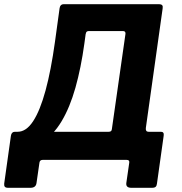

<svg xmlns="http://www.w3.org/2000/svg" viewBox="-33 -762 865 915"><path d="M6 133Q-6 133 -10 128Q-14 123 -13 113L19 -115Q22 -134 38 -134H485Q499 -134 500 -146L565 -601Q566 -614 553 -614H390Q377 -614 376 -601L251 -723Q254 -742 270 -742H723Q736 -742 740 -737Q744 -732 742 -721L662 -152Q660 -134 675 -134H734Q750 -134 747 -115L715 113Q714 123 709 128Q704 133 691 133H593Q566 133 569 110L583 13Q585 0 571 0H170Q157 0 155 13L141 110Q138 133 112 133ZM44 -62 51 -134Q92 -134 125 -184.5Q158 -235 184 -330.5Q210 -426 229 -563L251 -723H392L369 -554Q353 -438 326.5 -344Q300 -250 260.5 -184Q221 -118 167.5 -85.5Q114 -53 44 -62Z"/></svg>

Font: Libre Franklin
Style: Bold Italic
Weight: 700
Italic angle: -8°
Designer: Pablo Impallari, Rodrigo Fuenzalida, Nhung Nguyen
Foundry: Impallari Type
Version: Version 3.000